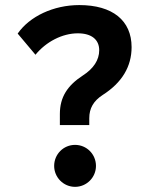

<svg xmlns="http://www.w3.org/2000/svg" viewBox="-20 -723 626 753"><path d="M214.8 -232.4H330.1V-259.3C330.1 -298.3 346.7 -327.1 382.8 -350.6C458.5 -398.9 496.1 -461.9 496.1 -538.1C496.1 -642.6 421.4 -703.1 291 -703.1C189.5 -703.1 96.2 -658.7 49.3 -591.3L119.1 -508.3C160.6 -559.1 224.1 -592.3 285.2 -592.3C338.9 -592.3 369.1 -567.9 369.1 -525.9C369.1 -487.8 346.7 -453.6 304.7 -426.8C244.1 -387.2 214.8 -341.8 214.8 -275.9ZM274.4 9.8C319.8 9.8 356.4 -27.3 356.4 -72.3C356.4 -118.2 319.8 -154.8 274.4 -154.8C229 -154.8 192.4 -118.2 192.4 -72.3C192.4 -27.3 229 9.8 274.4 9.8Z"/></svg>

Font: Cascadia Code PL SemiBold
Style: Regular
Weight: 600
Monospace: yes
Designer: Aaron Bell
Foundry: Saja Typeworks
Version: Version 2404.023